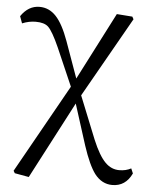

<svg xmlns="http://www.w3.org/2000/svg" viewBox="-52 -557 635 803"><g transform="rotate(5 265.5 -156.0)"><path d="M449.2 202.1Q405.3 202.1 375 163.1Q348.6 127.9 322.3 47.9L267.6 -124L98.6 199.2L39.1 188.5L33.2 178.7L241.2 -192.4L171.9 -351.6Q142.6 -417 124 -434.6Q107.4 -450.2 71.3 -450.2Q43 -450.2 14.6 -438.5L3.9 -467.8Q35.2 -513.7 82 -513.7Q122.1 -513.7 151.4 -482.4Q180.7 -451.2 206.1 -380.9L260.7 -228.5L406.2 -511.7L471.7 -506.8L477.5 -496.1L287.1 -160.2L359.4 19.5Q386.7 85 414.1 112.3Q439.5 137.7 472.7 137.7Q501 137.7 522.5 126L531.2 146.5Q504.9 202.1 449.2 202.1Z"/></g></svg>

Font: Bpmf GenRyu Min R
Style: R
Weight: 400
Foundry: But Ko
Version: Version 1.320